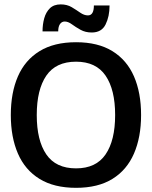

<svg xmlns="http://www.w3.org/2000/svg" viewBox="-20 -857 702 888"><path d="M331.7 11.7Q230 11.7 162.9 -29.6Q95.8 -70.8 62.9 -146.7Q30 -222.5 30 -325Q30 -428.3 62.9 -503.8Q95.8 -579.2 162.9 -620.4Q230 -661.7 331.7 -661.7Q433.3 -661.7 500 -620.4Q566.7 -579.2 599.6 -503.8Q632.5 -428.3 632.5 -325Q632.5 -222.5 599.6 -146.7Q566.7 -70.8 500 -29.6Q433.3 11.7 331.7 11.7ZM331.7 -78.3Q424.2 -78.3 468.3 -142.9Q512.5 -207.5 512.5 -325Q512.5 -442.5 468.3 -507.1Q424.2 -571.7 331.7 -571.7Q238.3 -571.7 194.2 -507.1Q150 -442.5 150 -325Q150 -207.5 194.2 -142.9Q238.3 -78.3 331.7 -78.3ZM176.7 -711.7Q176.7 -744.2 184.6 -772.5Q192.5 -800.8 210.8 -818.8Q229.2 -836.7 260.8 -836.7Q290 -836.7 311.7 -823.8Q333.3 -810.8 351.2 -798.3Q369.2 -785.8 386.7 -785.8Q414.2 -785.8 414.2 -831.7H486.7Q486.7 -780.8 468.3 -743.8Q450 -706.7 404.2 -706.7Q375 -706.7 352.5 -719.2Q330 -731.7 312.5 -744.6Q295 -757.5 279.2 -757.5Q265.8 -757.5 257.5 -745.8Q249.2 -734.2 249.2 -711.7Z"/></svg>

Font: Familjen Grotesk GF Medium
Style: Regular
Weight: 500
Designer: Anders Wikstroem, Jonas Baeckman, Matilda Gysing, Kristian Moeller
Foundry: Familjen STHLM AB
Version: Version 2.000; Beta; Release 4; Build 6